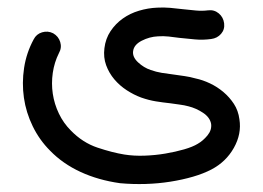

<svg xmlns="http://www.w3.org/2000/svg" viewBox="-20 -310 687 502"><path d="M294 169Q237 161 190.5 139.5Q144 118 111 84Q83 56 65.5 20Q48 -16 42.5 -54.5Q37 -93 43 -132.5Q49 -172 68 -207Q75 -221 90 -225.5Q105 -230 119 -223Q133 -215 137.5 -200Q142 -185 134 -171Q122 -147 118 -119.5Q114 -92 118 -65Q122 -38 134 -13Q146 12 165 31Q196 63 235 76Q274 89 305 94Q330 98 358 97Q386 96 412.5 91.5Q439 87 461.5 80.5Q484 74 497 66Q511 58 522.5 44Q534 30 532 14Q529 -3 511 -15Q493 -27 473 -32Q462 -35 450 -36.5Q438 -38 425 -40Q406 -42 387.5 -45Q369 -48 349 -55Q330 -62 311.5 -74Q293 -86 279 -102.5Q265 -119 257.5 -139.5Q250 -160 253 -184Q256 -209 269 -228.5Q282 -248 301 -261.5Q320 -275 343.5 -282Q367 -289 391 -290Q408 -291 425 -289.5Q442 -288 458 -286Q476 -284 492.5 -282.5Q509 -281 524 -283Q540 -285 552 -275Q564 -265 566 -249Q568 -233 558 -221.5Q548 -210 532 -208Q510 -205 489.5 -207Q469 -209 449 -211Q435 -213 421 -214.5Q407 -216 393 -215Q371 -214 350.5 -203.5Q330 -193 328 -176Q326 -161 341 -147Q356 -133 374 -127Q388 -122 403 -119.5Q418 -117 435 -115Q449 -113 463 -111Q477 -109 491 -105Q510 -101 529 -92Q548 -83 564 -69.5Q580 -56 591.5 -38.5Q603 -21 606 2Q612 40 591.5 76.5Q571 113 533 133Q512 144 484.5 152Q457 160 425.5 165Q394 170 360.5 171Q327 172 294 169Z"/></svg>

Font: Dongol
Style: Regular
Weight: 400
Designer: Abdo Mohamed and Ibrahim Hamdi
Foundry: Protype Foundry
Version: Version 1.000;hotconv 1.0.109;makeotfexe 2.5.65596